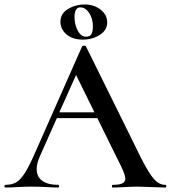

<svg xmlns="http://www.w3.org/2000/svg" viewBox="-27 -838 763 858"><path d="M711 0Q692 0 650 -2Q608 -4 589 -4Q564 -4 530 -2Q496 0 477 0Q473 0 473 -6Q473 -12 477 -12Q506 -12 519.5 -18.5Q533 -25 533 -40Q533 -55 516 -91L408 -310H227L150 -137Q137 -107 137 -83Q137 -48 162 -30Q187 -12 232 -12Q237 -12 237 -6Q237 0 232 0Q214 0 182 -2Q144 -4 114 -4Q87 -4 51 -2Q19 0 -2 0Q-7 0 -7 -6Q-7 -12 -2 -12Q26 -12 45 -23Q64 -34 82.5 -62.5Q101 -91 126 -147L340 -631Q342 -634 349 -634Q356 -634 357 -631L601 -137Q637 -65 660.5 -38.5Q684 -12 711 -12Q716 -12 716 -6Q716 0 711 0ZM395 -336 313 -503 238 -336ZM243 -741Q243 -777 276.5 -797.5Q310 -818 352 -818Q393 -818 422.5 -795Q452 -772 452 -738Q452 -703 419 -682Q386 -661 343 -661Q297 -661 270 -684.5Q243 -708 243 -741ZM388 -721Q388 -755 371.5 -780Q355 -805 332 -805Q306 -805 306 -761Q306 -728 320.5 -701Q335 -674 358 -674Q374 -674 381 -685Q388 -696 388 -721Z"/></svg>

Font: Cormorant SC SemiBold
Style: Regular
Weight: 600
Designer: Christian Thalmann (Catharsis Fonts)
Version: Version 3.000